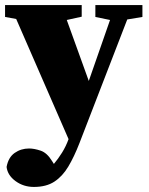

<svg xmlns="http://www.w3.org/2000/svg" viewBox="-25 -507 588 759"><path d="M352 -440V-487H538V-440L478 -430L289 59Q268 113 245 151.5Q222 190 190 211Q158 232 109 232Q68 232 36.5 209Q5 186 1 153Q8 115 33 97.5Q58 80 90 80Q110 80 135.5 88.5Q161 97 181 130L188 141Q205 121 220.5 96Q236 71 246 43L39 -432L-5 -440V-487H298V-441L239 -428L326 -187L410 -428Z"/></svg>

Font: Source Serif Pro Black
Style: Regular
Weight: 900
Designer: Frank Grießhammer
Foundry: Adobe Systems Incorporated
Version: Version 3.001;hotconv 1.0.111;makeotfexe 2.5.65597